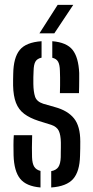

<svg xmlns="http://www.w3.org/2000/svg" viewBox="-20 -780 390 806"><path d="M195 7V-61.5Q216 -65.5 225 -79Q234 -92.5 235 -120Q235 -134 235.2 -143Q235.5 -152 235.5 -160.5V-181.5Q235 -213.5 226.8 -230.8Q218.5 -248 195 -256L142 -272.5Q105 -284.5 81.5 -302.2Q58 -320 47 -348.5Q36 -377 35 -421Q34.5 -434 35 -445.5Q35.5 -457 35.5 -470Q36.5 -538 62.8 -570.2Q89 -602.5 154.5 -607V-538Q136 -534 128.8 -521.5Q121.5 -509 121 -482.5Q120.5 -467 120 -456.2Q119.5 -445.5 120 -427.5Q120.5 -395 127.2 -374.2Q134 -353.5 161.5 -344.5L210.5 -330.5Q264 -316 290.5 -283.2Q317 -250.5 317 -186Q317 -172 316.8 -156Q316.5 -140 316 -126Q314.5 -60 287 -28.8Q259.5 2.5 195 7ZM231.5 -389Q232 -403.5 232.2 -421.2Q232.5 -439 232.2 -455.2Q232 -471.5 231.5 -482.5Q231 -508 224 -520.8Q217 -533.5 199.5 -537.5V-607Q260 -602 284.8 -570.5Q309.5 -539 312.5 -473.5V-446.5Q312.5 -431 312.2 -416Q312 -401 311.5 -389ZM37 -128Q36.5 -147 36.5 -170.8Q36.5 -194.5 38 -212.5H115Q114 -184 114 -160.8Q114 -137.5 114.5 -120Q115.5 -93 123.8 -80Q132 -67 150 -62.5V7Q90 2 64.5 -29.8Q39 -61.5 37 -128ZM145.5 -640 222 -759.5H287.5L208 -640Z"/></svg>

Font: Big Shoulders Stencil Display Thin SemiBold
Style: Regular
Weight: 600
Version: Version 2.001